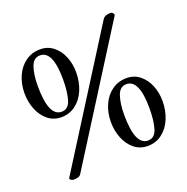

<svg xmlns="http://www.w3.org/2000/svg" viewBox="-127 -783 923 950"><g transform="rotate(-20 334.0 -308.5)"><path d="M19 -437Q19 -485 37 -526Q55 -567 88.5 -591Q122 -615 166 -615Q205 -615 234.5 -591.5Q264 -568 279.5 -530Q295 -492 295 -448Q295 -398 277.5 -355.5Q260 -313 227 -288Q194 -263 151 -263Q111 -263 81 -287Q51 -311 35 -351Q19 -391 19 -437ZM222 -436Q222 -587 155 -587Q120 -587 106.5 -547Q93 -507 93 -448Q93 -288 161 -288Q197 -288 209.5 -329.5Q222 -371 222 -436ZM555 -665Q561 -665 566 -660Q571 -655 571 -650Q571 -647 570 -646L142 32Q136 42 126.5 45Q117 48 102 48Q95 48 89 44Q83 40 83 35Q83 33 84 32L512 -646Q519 -657 529.5 -661Q540 -665 555 -665ZM372 -157Q372 -205 390 -246Q408 -287 441.5 -311Q475 -335 519 -335Q558 -335 587.5 -311.5Q617 -288 632.5 -250Q648 -212 648 -168Q648 -118 630.5 -75.5Q613 -33 580 -8Q547 17 504 17Q464 17 434 -7Q404 -31 388 -71Q372 -111 372 -157ZM575 -156Q575 -307 508 -307Q473 -307 459.5 -267Q446 -227 446 -168Q446 -8 514 -8Q550 -8 562.5 -49.5Q575 -91 575 -156Z"/></g></svg>

Font: EB Garamond Medium
Style: Regular
Weight: 500
Designer: Georg Duffner and Octavio Pardo
Foundry: Georg Duffner
Version: Version 1.000